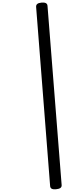

<svg xmlns="http://www.w3.org/2000/svg" viewBox="-20 -1370 492 1467"><path d="M408 76Q386 78 375 72Q364 66 363 51L256 -1317Q255 -1332 265 -1340Q275 -1348 297 -1350Q319 -1352 330.5 -1346Q342 -1340 343 -1325L451 44Q452 59 441 66.5Q430 74 408 76Z"/></svg>

Font: Playwrite NL
Style: Regular
Weight: 400
Designer: Veronika Burian, José Scaglione
Foundry: TypeTogether
Version: Version 1.002